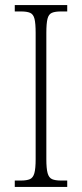

<svg xmlns="http://www.w3.org/2000/svg" viewBox="-20 -734 322 754"><path d="M38 0V-25H62Q85 -25 97.5 -30.5Q110 -36 115 -54Q120 -72 120 -109V-605Q120 -642 115.5 -660Q111 -678 98.5 -683.5Q86 -689 63 -689H38V-714H244V-689H219Q196 -689 183.5 -683.5Q171 -678 166.5 -660Q162 -642 162 -605V-109Q162 -72 167 -54Q172 -36 184.5 -30.5Q197 -25 220 -25H244V0Z"/></svg>

Font: Noto Serif Condensed ExtraLight
Style: Regular
Weight: 200
Width: 3
Designer: Monotype Design Team
Foundry: Monotype Imaging Inc.
Version: Version 2.013; ttfautohint (v1.8.4.7-5d5b)